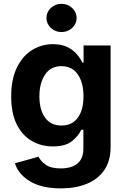

<svg xmlns="http://www.w3.org/2000/svg" viewBox="-20 -788 672 1023"><path d="M305.2 215.8Q202.6 215.8 140.1 178.2Q77.6 140.6 59.6 82L185.5 46.9Q195.8 69.8 223.4 89.6Q251 109.4 304.2 109.4Q359.9 109.4 392.1 83.7Q424.3 58.1 424.3 3.9V-96.7H413.1Q397.9 -63.5 363 -35.6Q328.1 -7.8 261.7 -7.8Q200.2 -7.8 149.9 -36.6Q99.6 -65.4 69.6 -124.5Q39.6 -183.6 39.6 -273.9Q39.6 -366.2 70.1 -428.2Q100.6 -490.2 151.1 -521.5Q201.7 -552.7 262.2 -552.7Q308.1 -552.7 339.4 -537.1Q370.6 -521.5 389.9 -498.5Q409.2 -475.6 418.9 -454.1H425.3V-545.9H569.3V-4.4Q569.3 69.3 535.4 118.4Q501.5 167.5 441.7 191.7Q381.8 215.8 305.2 215.8ZM307.6 -119.1Q363.8 -119.1 394.3 -160.4Q424.8 -201.7 424.8 -274.9Q424.8 -347.7 394.5 -391.6Q364.3 -435.5 307.6 -435.5Q250 -435.5 220 -390.4Q189.9 -345.2 189.9 -274.9Q189.9 -203.1 220.2 -161.1Q250.5 -119.1 307.6 -119.1ZM307.6 -617.2Q274.4 -617.2 251 -639.2Q227.5 -661.1 227.5 -692.4Q227.5 -723.6 251 -745.6Q274.4 -767.6 307.6 -767.6Q340.8 -767.6 364.5 -745.6Q388.2 -723.6 388.2 -692.4Q388.2 -661.1 364.5 -639.2Q340.8 -617.2 307.6 -617.2Z"/></svg>

Font: Inter-Bold
Style: Bold
Weight: 700
Designer: Rasmus Andersson
Foundry: rsms
Version: Version 4.000;git-a52131595